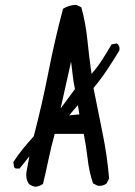

<svg xmlns="http://www.w3.org/2000/svg" viewBox="-20 -752 540 769"><path d="M123 -3.9Q107.4 -5.9 95.7 -15.6Q82 -35.2 85.9 -62.5L97.7 -126L58.6 -77.1H43L37.1 -81.1L33.2 -102.5Q50.8 -129.9 71.3 -155.3Q91.8 -180.7 115.2 -206.1Q148.4 -333 173.8 -462.4Q199.2 -591.8 232.4 -716.8Q256.8 -732.4 286.1 -732.4L305.7 -722.7Q323.2 -660.2 330.1 -591.3Q336.9 -522.5 346.7 -456.1Q372.1 -485.4 390.6 -514.6Q409.2 -543.9 426.8 -574.2L448.2 -578.1Q461.9 -567.4 458 -549.8Q434.6 -510.7 409.2 -472.7Q383.8 -434.6 354.5 -399.4Q372.1 -309.6 390.6 -219.7Q409.2 -129.9 417 -37.1L407.2 -17.6Q393.6 -5.9 372.1 -7.8L352.5 -17.6Q336.9 -64.5 331.1 -115.7Q325.2 -167 315.4 -215.8H199.2Q185.5 -167 174.8 -115.7Q164.1 -64.5 152.3 -15.6Q138.7 -5.9 123 -3.9ZM297.9 -293.9 292 -331.1 256.8 -290ZM280.3 -395.5Q274.4 -420.9 271.5 -449.2Q268.6 -477.5 264.6 -504.9L222.7 -317.4Z"/></svg>

Font: NaikaiFont
Style: Regular
Weight: 400
Version: Version 1.67